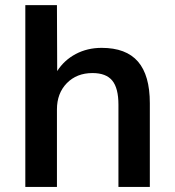

<svg xmlns="http://www.w3.org/2000/svg" viewBox="-20 -739 693 759"><path d="M80.1 0V-718.8H205.1L206.1 -458Q233.4 -501 279.3 -525.4Q325.2 -549.8 381.8 -549.8Q478.5 -549.8 525.4 -495.6Q572.3 -441.4 572.3 -331.1V0H448.2V-325.2Q448.2 -390.6 423.8 -420.4Q399.4 -450.2 345.7 -450.2Q283.2 -450.2 244.1 -410.2Q205.1 -370.1 205.1 -306.6V0Z"/></svg>

Font: Min Sans SemiBold
Style: Regular
Weight: 600
Designer: Jinseong-Kim, NotoSansCJK, Nunito
Foundry: Jinseong-Kim
Version: Version 1.400;Glyphs 3.1.2 (3151)